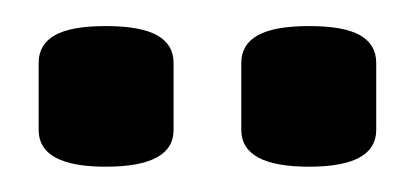

<svg xmlns="http://www.w3.org/2000/svg" viewBox="-20 -630 318 148"><path d="M9.8 -529.8V-581.5Q9.8 -595.7 22.2 -602.8Q34.7 -609.9 61.5 -609.9Q88.4 -609.9 101.1 -602.8Q113.8 -595.7 113.8 -581.5V-529.8Q113.8 -501.5 61.5 -501.5Q9.8 -501.5 9.8 -529.8ZM166 -529.8V-581.5Q166 -595.7 178.7 -602.8Q191.4 -609.9 218.3 -609.9Q245.1 -609.9 257.6 -602.8Q270 -595.7 270 -581.5V-529.8Q270 -501.5 218.3 -501.5Q166 -501.5 166 -529.8Z"/></svg>

Font: Jaldi
Style: Bold
Weight: 400
Designer: Pablo Cosgaya and Nicolas Silva
Foundry: Omnibus-Type
Version: Version 1.007